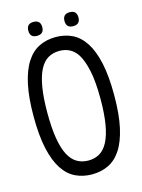

<svg xmlns="http://www.w3.org/2000/svg" viewBox="-111 -785 631 851"><g transform="rotate(-15 205.0 -360.0)"><path d="M205.1 -629.9Q246.6 -629.9 280.8 -613.3Q314.9 -596.7 339.1 -559.3Q363.3 -522 376.5 -461.9Q389.6 -401.9 389.6 -314.9Q389.6 -226.6 376.2 -166.3Q362.8 -106 338.4 -69.1Q314 -32.2 280 -16.1Q246.1 0 205.1 0Q163.6 0 129.4 -16.4Q95.2 -32.7 71 -69.6Q46.9 -106.4 33.4 -166.7Q20 -227.1 20 -314.9Q20 -401.4 33 -461.2Q45.9 -521 70.1 -558.6Q94.2 -596.2 128.4 -613Q162.6 -629.9 205.1 -629.9ZM287.1 -522.5Q258.3 -566.4 205.1 -566.4Q175.8 -566.4 152.8 -553Q129.9 -539.6 114.5 -509.5Q99.1 -479.5 91.1 -431.6Q83 -383.8 83 -314.9Q83 -245.1 91.1 -197Q99.1 -148.9 114.7 -119.4Q130.4 -89.8 153.1 -76.7Q175.8 -63.5 205.1 -63.5Q233.4 -63.5 256.1 -76.4Q278.8 -89.4 294.4 -119.1Q310.1 -148.9 318.4 -197Q326.7 -245.1 326.7 -314.9Q326.7 -393.1 315.9 -443.4Q305.2 -493.7 287.1 -522.5ZM127.4 -720.2Q159.7 -720.2 159.7 -688Q159.7 -656.2 127.4 -656.2Q95.7 -656.2 95.7 -688Q95.7 -720.2 127.4 -720.2ZM293.9 -720.2Q325.7 -720.2 325.7 -688Q325.7 -656.2 293.9 -656.2Q261.7 -656.2 261.7 -688Q261.7 -720.2 293.9 -720.2Z"/></g></svg>

Font: Fibel Sued LRS
Style: Regular
Weight: 400
Designer: Peter Wiegel
Foundry: Peter Wiegel
Version: Version 000.000